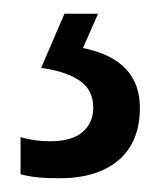

<svg xmlns="http://www.w3.org/2000/svg" viewBox="-20 -20 242 280"><path d="M184 137Q184 187 153 213.5Q122 240 66 240Q30 240 10 234V180Q30 186 53 186Q85 186 100.5 172.5Q116 159 116 137Q116 111 96 97.5Q76 84 40 79L74 0H123L101 50Q184 67 184 137Z"/></svg>

Font: Noto Sans Lao UI ExtCond
Style: Regular
Weight: 400
Width: 2
Designer: Monotype Design Team
Foundry: Monotype Imaging Inc.
Version: Version 2.000; ttfautohint (v1.8.4.7-5d5b)